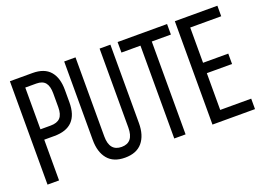

<svg xmlns="http://www.w3.org/2000/svg" viewBox="-102 -957 1681 1222"><g transform="rotate(-20 738.5 -346.0)"><path d="M40 0V-700.2H192.9Q272.9 -700.2 311.5 -655.5Q350.1 -610.8 350.1 -528.8V-444.8Q350.1 -275.9 187 -275.9H118.2V0ZM118.2 -346.2H187Q231.4 -346.2 252.2 -368.4Q272.9 -390.6 272.9 -439.9V-533.2Q272.9 -582 253.9 -605.5Q234.9 -628.9 192.9 -628.9H118.2Z M407.7 -168.9V-700.2H484.4V-165Q484.4 -64 566.4 -64Q647.5 -64 647.5 -165V-700.2H720.7V-168.9Q720.7 -86.4 681.4 -39.3Q642.1 7.8 563.5 7.8Q485.8 7.8 446.8 -39.3Q407.7 -86.4 407.7 -168.9Z M769.5 -628.9V-700.2H1104.5V-628.9H975.1V0H898.4V-628.9Z M1157.2 0V-700.2H1445.3V-628.9H1235.4V-390.1H1406.2V-319.8H1235.4V-70.8H1445.3V0Z"/></g></svg>

Font: Bebas Neue Regular
Style: Regular
Weight: 400
Designer: Ryoichi Tsunekawa
Foundry: Ryoichi Tsunekawa
Version: Version 001.003